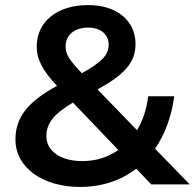

<svg xmlns="http://www.w3.org/2000/svg" viewBox="-20 -728 769 758"><path d="M296 10C381 10 457 -15 518 -62L577 0H729L592 -141C631 -197 657 -267 668 -348H565C559 -297 544 -252 521 -214L365 -375C471 -433 515 -481 515 -554C515 -647 441 -708 328 -708C205 -708 125 -642 125 -545C125 -493 148 -450 205 -389C88 -325 41 -264 41 -177C41 -67 148 10 296 10ZM163 -190C163 -239 190 -277 268 -323L447 -136C407 -107 358 -92 305 -92C219 -92 163 -132 163 -190ZM239 -545C239 -588 272 -619 328 -619C380 -619 409 -590 409 -552C409 -512 383 -483 303 -439C253 -492 239 -513 239 -545Z"/></svg>

Font: Chess Sans SemiBold
Style: Regular
Weight: 600
Designer: Wolf Bōese
Foundry: Wolf Bōese
Version: Version 7.223;Glyphs 3.3 (3306)